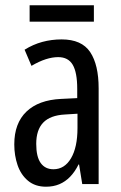

<svg xmlns="http://www.w3.org/2000/svg" viewBox="-20 -696 456 726"><path d="M213 -547Q289 -547 321 -499Q353 -451 353 -362V0H291L279 -74H277Q263 -46 245 -27.5Q227 -9 204.5 0.5Q182 10 154 10Q113 10 86 -12.5Q59 -35 46.5 -71.5Q34 -108 34 -150Q34 -230 80 -274Q126 -318 211 -322L272 -325V-360Q272 -422 255 -451Q238 -480 200 -480Q178 -480 153 -472Q128 -464 99 -447L73 -508Q105 -528 140 -537.5Q175 -547 213 -547ZM225 -263Q170 -260 143.5 -232.5Q117 -205 117 -152Q117 -103 134 -79.5Q151 -56 182 -56Q224 -56 248.5 -97.5Q273 -139 273 -212V-266ZM335 -676V-614H92V-676Z"/></svg>

Font: Noto Sans Arabic ExtraCondensed
Style: Regular
Weight: 400
Width: 2
Designer: Monotype Design Team, Nadine Chahine, Nizar Qandah and Khaled Hosny
Foundry: Monotype Imaging Inc.
Version: Version 2.012